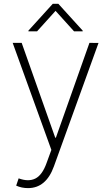

<svg xmlns="http://www.w3.org/2000/svg" viewBox="-20 -767 574 992"><path d="M124.6 204.9Q91.6 204.9 63.6 192.1L76.3 154.5Q126.8 173.3 162.5 155.5Q198.2 137.8 220.5 75.6L245.4 7.5L45.5 -545.5H92L265.3 -55.8H268.8L442.1 -545.5L489 -545.1L258.5 92.7Q218 204.9 124.6 204.9ZM171.5 -605.1 267 -710.9 362.6 -605.1H407.3V-608.7L281.6 -747.2H252.5L126.8 -608.7V-605.1Z"/></svg>

Font: Inter Extra Light BETA
Style: Regular
Weight: 200
Designer: Rasmus Andersson
Foundry: rsms
Version: Version 3.011;git-f93a4a705